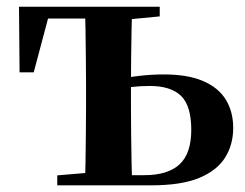

<svg xmlns="http://www.w3.org/2000/svg" viewBox="-20 -556 736 576"><path d="M305.6 0V-30.5H413.5Q483.3 -30.5 518.6 -62.9Q553.8 -95.4 553.8 -166.5Q553.8 -238.7 523.1 -268.4Q492.3 -298.1 429.9 -298.1Q399.5 -298.1 373.2 -294.9Q346.8 -291.8 320.8 -285.8V-316.8Q358.6 -324 396.9 -328.3Q435.3 -332.7 471.2 -332.7Q543.4 -332.7 589.3 -312.9Q635.2 -293.2 657.4 -257.1Q679.6 -221 679.6 -172.1Q679.6 -122.3 655.4 -83.4Q631.2 -44.5 577.6 -22.2Q523.9 0 433.4 0ZM234.9 0Q235.9 -25.5 236.5 -67.4Q237.1 -109.4 237.6 -154.7Q238.1 -200 238.1 -234.8V-301.2Q238.1 -335.7 237.6 -381Q237.1 -426.4 236.5 -468.7Q235.9 -511 234.9 -535.7H376.6Q375.6 -511 374.7 -468.7Q373.9 -426.4 373.4 -381Q372.9 -335.7 372.9 -301.2V-234.8Q372.9 -200 373.4 -154.7Q373.9 -109.4 374.7 -67.4Q375.6 -25.5 376.6 0ZM38.7 -339.1 37 -535.7H307.1V-500.4H68.5L133.1 -534.2L81.2 -339.1ZM151.8 0V-29.9L274.5 -40.2H305.6V0ZM307.1 -495.5V-535.7H459.2V-506.8L341.5 -495.5Z"/></svg>

Font: Source Han Serif JP VF
Style: Regular
Weight: 250
Designer: Ryoko NISHIZUKA 西塚涼子 (kana & ideographs); Frank Grießhammer (Latin, Greek & Cyrillic); Wenlong ZHANG 张文龙 (bopomofo); San
Foundry: Adobe
Version: Version 2.001;hotconv 1.1.0;makeotfexe 2.6.0